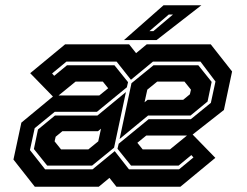

<svg xmlns="http://www.w3.org/2000/svg" viewBox="-20 -708 935 728"><path d="M112 0 31 -103 61 -243 185.5 -346H356.5L396.5 -378.5L394.5 -368L370 -398.5H266.5L188 -334.5L94.5 -430.5L227 -540H469.5L496 -506.5L536.5 -540H779L860 -437L829 -291L705.5 -194H534.5L494.5 -161.5L496.5 -172L521 -141.5H624.5L703 -205.5L796.5 -109.5L664 0H421.5L395 -33.5L354.5 0ZM151 -66H331L415 -135L469 -66H659L713.5 -111L705.5 -120L657 -80H477L425.5 -144L430 -163L543.5 -256H703.5L779.5 -318L797 -399L740 -474.5H560L476.5 -405.5L422 -474.5H232L177.5 -429.5L185.5 -420.5L234 -460.5H414L465.5 -396.5L461 -377L347.5 -284H187.5L111.5 -222L93.5 -139ZM159 -80 108.5 -143 124 -217 188.5 -270H349.5L457.5 -359L412.5 -148L329 -80ZM433.5 -181 478.5 -392.5 562 -460.5H732L782.5 -397.5L767 -323L702.5 -270H541.5ZM211.5 -141.5H315L352.5 -172L363 -220L351.5 -210.5H216.5L191 -189.5L187 -172ZM528 -320 539.5 -329.5H674.5L700 -350.5L704 -368L679.5 -398.5H576L538.5 -368ZM450 -556 600 -688H743.5L573.5 -556ZM546.5 -590H561.5L636 -653H620Z"/></svg>

Font: Tourney
Style: Bold Italic
Weight: 700
Italic angle: -12°
Version: Version 1.015